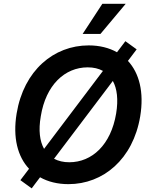

<svg xmlns="http://www.w3.org/2000/svg" viewBox="-20 -981 816 1034"><path d="M657 -960.6H531.2L425.1 -798.3H521ZM669 -653.1 715.9 -715.2 655.2 -759.2 610.1 -699.6C567.1 -723.7 515.6 -736.5 457.7 -736.5C269.5 -736.5 108 -601.6 69.6 -370C47.9 -239.3 75.3 -137.4 136.4 -72.1L89.8 -10.7L150.6 33.4L195.7 -26.3C238.6 -2.1 290.5 10.7 348.7 10.7C535.2 10.7 696.4 -122.9 735.1 -354.4C756.7 -485.1 729.8 -587.4 669 -653.1ZM199.6 -354.4C226.6 -523.4 329.2 -618.3 452.4 -618.3C483.7 -618.3 511.4 -611.9 534.4 -599.1L217.3 -179.3C194.2 -220.5 186.4 -279.1 199.6 -354.4ZM605.5 -370C577.4 -201 475.5 -107.2 353 -107.2C321.7 -107.2 294.4 -113.6 271 -126.1L587.7 -545.1C610.4 -503.9 617.9 -445 605.5 -370Z"/></svg>

Font: TID UI Semi Bold
Style: Italic
Weight: 600
Italic angle: -9.39999°
Designer: The TID Project Authors
Foundry: Bakken & Bæck
Version: Version 1.001;hotconv 1.0.109;makeotfexe 2.5.65596